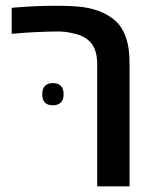

<svg xmlns="http://www.w3.org/2000/svg" viewBox="-20 -661 554 681"><path d="M324.7 0V-433.6Q324.7 -483.4 302.7 -509Q280.8 -534.7 238.3 -543Q214.4 -549.3 183.6 -549.3Q152.8 -549.3 106.7 -547.1Q60.5 -544.9 21.5 -541V-633.3Q66.4 -637.2 105.2 -638.9Q144 -640.6 175.8 -640.6Q240.2 -640.6 277.3 -635.3Q314.5 -629.9 344.2 -616.2Q374.5 -602.1 394 -582.8Q413.6 -563.5 424.8 -532.7Q433.1 -510.7 436.3 -487.3Q439.5 -463.9 439.5 -433.6V0ZM167 -287.6Q129.9 -287.6 129.9 -326.7Q129.9 -366.2 167.5 -366.2Q205.6 -366.2 205.6 -326.7Q205.6 -287.6 167 -287.6Z"/></svg>

Font: Open Sans SemiBold
Style: Regular
Weight: 600
Designer: Monotype Design Team
Foundry: Monotype Imaging Inc.
Version: Version 3.003; ttfautohint (v1.8.4)